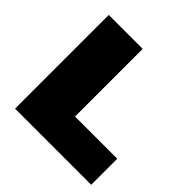

<svg xmlns="http://www.w3.org/2000/svg" viewBox="-159 -728 862 862"><g transform="rotate(45 272.0 -297.5)"><path d="M55.5 0V-595H271V-165.5H539V0Z"/></g></svg>

Font: Encode Sans SC Condensed Thin Black
Style: Regular
Weight: 900
Version: Version 3.002